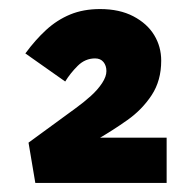

<svg xmlns="http://www.w3.org/2000/svg" viewBox="-20 -822 413 424"><path d="M58 -418 43 -507 147 -583Q165 -596 180.5 -610Q196 -624 205.5 -638.5Q215 -653 215 -665Q215 -677 208.5 -685Q202 -693 190 -693Q168 -693 151.5 -676.5Q135 -660 124 -642L36 -704Q58 -734 82 -756Q106 -778 135 -790Q164 -802 201 -802Q244 -802 274.5 -786Q305 -770 320.5 -744.5Q336 -719 336 -688Q336 -644 315 -612Q294 -580 261.5 -557Q229 -534 196 -515L148 -486L149 -518H348V-418Z"/></svg>

Font: Lexend Exa ExtraBold
Style: Regular
Weight: 800
Designer: Bonnie Shaver-Troup, Thomas Jockin
Foundry: Lexend
Version: Version 1.007